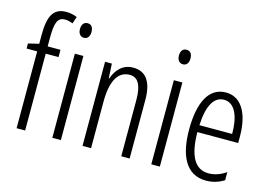

<svg xmlns="http://www.w3.org/2000/svg" viewBox="-100 -964 1651 1173"><g transform="rotate(15 725.5 -377.5)"><path d="M212 -486V-532H131V-586C131 -683 145 -718 192 -718C207 -718 224 -714 241 -707L256 -751C235 -760 214 -765 187 -765C103 -765 77 -705 77 -588V-534L10 -518V-486H77V0H131V-486Z M331 -732C306 -732 294 -713 294 -686C294 -659 307 -640 331 -640C354 -640 367 -658 367 -686C367 -713 356 -732 331 -732ZM357 -532H303V0H357Z M670 -542C604 -542 564 -496 545 -440H542L537 -532H494V0H548V-295C548 -431 591 -494 661 -494C712 -494 739 -452 739 -357V0H792V-370C792 -488 749 -542 670 -542Z M957 -732C932 -732 920 -713 920 -686C920 -659 933 -640 957 -640C980 -640 993 -658 993 -686C993 -713 982 -732 957 -732ZM983 -532H929V0H983Z M1257 -542C1150 -542 1097 -438 1097 -265C1097 -102 1150 10 1276 10C1319 10 1357 -2 1390 -23V-74C1353 -49 1317 -37 1280 -37C1193 -37 1151 -115 1150 -263H1408V-305C1408 -432 1365 -542 1257 -542ZM1257 -496C1329 -496 1359 -410 1358 -307H1151C1157 -435 1195 -496 1257 -496Z"/></g></svg>

Font: Noto Sans Gujarati ExtraCondensed Light
Style: Regular
Weight: 300
Width: 2
Designer: Jelle Bosma - Monotype Design Team, Universal Thirst
Foundry: Monotype Imaging Inc.
Version: Version 2.106